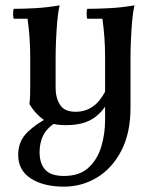

<svg xmlns="http://www.w3.org/2000/svg" viewBox="-20 -473 588 718"><path d="M225 -5Q170 -5 140 -27.5Q110 -50 90 -84Q92 -99 92.5 -114Q93 -129 93 -144V-260Q93 -332 83 -403H31Q27 -422 31 -440Q70 -440 113.5 -442.5Q157 -445 203 -453Q197 -428 194 -392.5Q191 -357 189.5 -321Q188 -285 188 -260V-144Q188 -107 204.5 -81Q221 -55 263 -55Q298 -55 325.5 -73.5Q353 -92 373 -130V-74Q357 -51 336.5 -35.5Q316 -20 289 -12.5Q262 -5 225 -5ZM306 -440Q345 -440 391 -442.5Q437 -445 483 -453Q477 -428 474 -392.5Q471 -357 469.5 -321Q468 -285 468 -260V-70Q468 25 433.5 91Q399 157 342.5 191Q286 225 219 225Q143 225 95.5 194.5Q48 164 48 106Q48 55 82.5 21.5Q117 -12 163 -34L191 -17Q154 7 141 34.5Q128 62 128 96Q128 138 149 161.5Q170 185 219 185Q277 185 310.5 154.5Q344 124 358.5 76Q373 28 373 -24V-260Q373 -332 363 -403H306Q302 -422 306 -440Z"/></svg>

Font: Poltawski Nowy
Style: Regular
Weight: 400
Designer: Adam Pótawski, Mateusz Machalski, Borys Kosmynka, Ania Wieluska
Foundry: Capitalics.wtf
Version: Version 1.001;gftools[0.9.25]